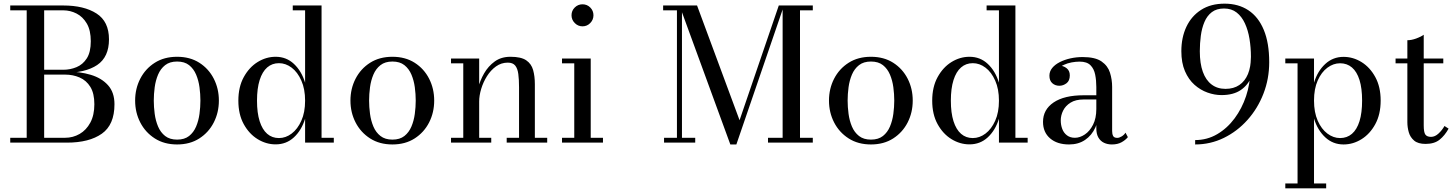

<svg xmlns="http://www.w3.org/2000/svg" viewBox="-20 -780 7958 1050"><path d="M36 0V-26.5H336Q379 -26.5 415.5 -47.5Q452 -68.5 474 -109.5Q496 -150.5 496 -210Q496 -269.5 474 -305Q452 -340.5 415.5 -356.2Q379 -372 336 -372H216V-388.5H346.5Q417 -388.5 476 -371Q535 -353.5 570.5 -314.2Q606 -275 606 -210Q606 -97.5 536.8 -48.8Q467.5 0 346.5 0ZM126 -10V-740H221.5V-10ZM216 -381V-398.5H326Q364 -398.5 398.5 -412.8Q433 -427 454.8 -461Q476.5 -495 476.5 -554.5Q476.5 -614 454.8 -651.2Q433 -688.5 398.5 -706Q364 -723.5 326 -723.5H36V-750H326Q439.5 -750 507.8 -706.2Q576 -662.5 576 -565Q576 -468 511.5 -424.5Q447 -381 326 -381Z M948.5 10Q878 10 826.5 -23Q775 -56 747 -110.5Q719 -165 719 -230Q719 -295 747 -349.5Q775 -404 826.5 -436.8Q878 -469.5 948.5 -469.5Q1019 -469.5 1070.2 -436.8Q1121.5 -404 1149.2 -349.5Q1177 -295 1177 -230Q1177 -165 1149.2 -110.5Q1121.5 -56 1070.2 -23Q1019 10 948.5 10ZM948.5 -16.5Q989 -16.5 1014 -36.2Q1039 -56 1052.5 -88Q1066 -120 1071 -157.5Q1076 -195 1076 -230Q1076 -265.5 1071 -302.8Q1066 -340 1052.5 -372Q1039 -404 1014 -423.8Q989 -443.5 948.5 -443.5Q908.5 -443.5 883.2 -423.8Q858 -404 844.5 -372Q831 -340 826 -302.8Q821 -265.5 821 -230Q821 -195 826 -157.5Q831 -120 844.5 -88Q858 -56 883.2 -36.2Q908.5 -16.5 948.5 -16.5Z M1487.5 9.5Q1435.5 9.5 1389 -19Q1342.5 -47.5 1313 -101Q1283.5 -154.5 1283.5 -229.5Q1283.5 -304.5 1313 -358.2Q1342.5 -412 1389 -440.8Q1435.5 -469.5 1487.5 -469.5Q1546 -469.5 1587.5 -430.5Q1629 -391.5 1648.5 -328V-723.5H1581V-750H1738.5V-26.5H1805.5V0H1648.5V-130.5Q1629 -67.5 1587.5 -29Q1546 9.5 1487.5 9.5ZM1505.5 -25Q1542.5 -25 1575 -49.5Q1607.5 -74 1628 -119.8Q1648.5 -165.5 1648.5 -229.5Q1648.5 -293 1628 -339.2Q1607.5 -385.5 1575 -410Q1542.5 -434.5 1505.5 -434.5Q1468 -434.5 1441.2 -411.2Q1414.5 -388 1400 -342.2Q1385.5 -296.5 1385.5 -229.5Q1385.5 -162.5 1400 -117Q1414.5 -71.5 1441.2 -48.2Q1468 -25 1505.5 -25Z M2126 10Q2055.5 10 2004 -23Q1952.5 -56 1924.5 -110.5Q1896.5 -165 1896.5 -230Q1896.5 -295 1924.5 -349.5Q1952.5 -404 2004 -436.8Q2055.5 -469.5 2126 -469.5Q2196.5 -469.5 2247.8 -436.8Q2299 -404 2326.8 -349.5Q2354.5 -295 2354.5 -230Q2354.5 -165 2326.8 -110.5Q2299 -56 2247.8 -23Q2196.5 10 2126 10ZM2126 -16.5Q2166.5 -16.5 2191.5 -36.2Q2216.5 -56 2230 -88Q2243.5 -120 2248.5 -157.5Q2253.5 -195 2253.5 -230Q2253.5 -265.5 2248.5 -302.8Q2243.5 -340 2230 -372Q2216.5 -404 2191.5 -423.8Q2166.5 -443.5 2126 -443.5Q2086 -443.5 2060.8 -423.8Q2035.5 -404 2022 -372Q2008.5 -340 2003.5 -302.8Q1998.5 -265.5 1998.5 -230Q1998.5 -195 2003.5 -157.5Q2008.5 -120 2022 -88Q2035.5 -56 2060.8 -36.2Q2086 -16.5 2126 -16.5Z M2600.5 -460V-26.5H2666.5V0H2446.5V-26.5H2513.5V-433.5H2446.5V-460ZM2905 -319.5V-26.5H2972.5V0H2751V-26.5H2818.5V-303Q2818.5 -345 2814.5 -375.2Q2810.5 -405.5 2797.5 -421.5Q2784.5 -437.5 2757 -437.5Q2721.5 -437.5 2692.5 -416.8Q2663.5 -396 2643 -363.2Q2622.5 -330.5 2611.5 -293.8Q2600.5 -257 2600.5 -225L2584 -223.5Q2584 -255.5 2594.5 -297.5Q2605 -339.5 2627.5 -378.8Q2650 -418 2685.5 -443.8Q2721 -469.5 2771.5 -469.5Q2829.5 -469.5 2857.8 -450.2Q2886 -431 2895.5 -397Q2905 -363 2905 -319.5Z M3165.5 -636Q3141 -636 3123.2 -654Q3105.5 -672 3105.5 -696.5Q3105.5 -721.5 3123.2 -739Q3141 -756.5 3165.5 -756.5Q3190.5 -756.5 3208 -739Q3225.5 -721.5 3225.5 -696.5Q3225.5 -672 3208 -654Q3190.5 -636 3165.5 -636ZM3210.5 -460V-26.5H3277.5V0H3053.5V-26.5H3120.5V-433.5H3053.5V-460Z M3974 10 3696 -750H3792L4024.5 -122.5L4239 -750H4267.5L4007 10ZM3709.5 -750V-26.5H3782V0H3611.5V-26.5H3682V-723.5H3606.5V-750ZM4425 -750V-723.5H4355V-26.5H4425V0H4180V-26.5H4260V-750Z M4743 10Q4672.5 10 4621 -23Q4569.5 -56 4541.5 -110.5Q4513.5 -165 4513.5 -230Q4513.5 -295 4541.5 -349.5Q4569.5 -404 4621 -436.8Q4672.5 -469.5 4743 -469.5Q4813.5 -469.5 4864.8 -436.8Q4916 -404 4943.8 -349.5Q4971.5 -295 4971.5 -230Q4971.5 -165 4943.8 -110.5Q4916 -56 4864.8 -23Q4813.5 10 4743 10ZM4743 -16.5Q4783.5 -16.5 4808.5 -36.2Q4833.5 -56 4847 -88Q4860.5 -120 4865.5 -157.5Q4870.5 -195 4870.5 -230Q4870.5 -265.5 4865.5 -302.8Q4860.5 -340 4847 -372Q4833.5 -404 4808.5 -423.8Q4783.5 -443.5 4743 -443.5Q4703 -443.5 4677.8 -423.8Q4652.5 -404 4639 -372Q4625.5 -340 4620.5 -302.8Q4615.5 -265.5 4615.5 -230Q4615.5 -195 4620.5 -157.5Q4625.5 -120 4639 -88Q4652.5 -56 4677.8 -36.2Q4703 -16.5 4743 -16.5Z M5282 9.5Q5230 9.5 5183.5 -19Q5137 -47.5 5107.5 -101Q5078 -154.5 5078 -229.5Q5078 -304.5 5107.5 -358.2Q5137 -412 5183.5 -440.8Q5230 -469.5 5282 -469.5Q5340.5 -469.5 5382 -430.5Q5423.5 -391.5 5443 -328V-723.5H5375.5V-750H5533V-26.5H5600V0H5443V-130.5Q5423.5 -67.5 5382 -29Q5340.5 9.5 5282 9.5ZM5300 -25Q5337 -25 5369.5 -49.5Q5402 -74 5422.5 -119.8Q5443 -165.5 5443 -229.5Q5443 -293 5422.5 -339.2Q5402 -385.5 5369.5 -410Q5337 -434.5 5300 -434.5Q5262.5 -434.5 5235.8 -411.2Q5209 -388 5194.5 -342.2Q5180 -296.5 5180 -229.5Q5180 -162.5 5194.5 -117Q5209 -71.5 5235.8 -48.2Q5262.5 -25 5300 -25Z M6060.5 10Q6037 10 6017.8 1Q5998.5 -8 5987 -27.5Q5975.5 -47 5975.5 -78.5V-304.5Q5975.5 -340.5 5969.2 -372Q5963 -403.5 5943.5 -423.2Q5924 -443 5884 -443Q5863.5 -443 5840.5 -438.8Q5817.5 -434.5 5797.5 -425.2Q5777.5 -416 5764.8 -401.2Q5752 -386.5 5752 -366H5720Q5720 -391.5 5736.8 -406.2Q5753.5 -421 5773.5 -421Q5795 -421 5812.8 -407.2Q5830.5 -393.5 5830.5 -368Q5830.5 -338 5812.2 -324.5Q5794 -311 5773.5 -311Q5750.5 -311 5734.8 -325Q5719 -339 5719 -366Q5719 -389.5 5734.2 -408.2Q5749.5 -427 5775.5 -440.2Q5801.5 -453.5 5834 -460.8Q5866.5 -468 5900.5 -468Q5969.5 -468 6004 -444Q6038.5 -420 6050.2 -382.5Q6062 -345 6062 -304.5V-63.5Q6062 -47.5 6067.2 -36.8Q6072.5 -26 6090 -26Q6101 -26 6114.5 -34.2Q6128 -42.5 6135 -54.5L6148 -30Q6134.5 -13.5 6113 -1.8Q6091.5 10 6060.5 10ZM5826.5 10Q5761.5 10 5722.8 -23.2Q5684 -56.5 5684 -113.5Q5684 -180.5 5742 -219.8Q5800 -259 5906.5 -259H6022V-236H5906.5Q5862.5 -236 5834.8 -218.8Q5807 -201.5 5794 -175.2Q5781 -149 5781 -121.5Q5781 -96.5 5789.2 -74.8Q5797.5 -53 5815 -39.8Q5832.5 -26.5 5858.5 -26.5Q5885.5 -26.5 5912.5 -44.5Q5939.5 -62.5 5957.5 -97.8Q5975.5 -133 5975.5 -184H5990.5Q5990.5 -127 5970.5 -83.2Q5950.5 -39.5 5914 -14.8Q5877.5 10 5826.5 10Z M6516 10V-14Q6581.5 -14 6636.5 -46.2Q6691.5 -78.5 6731.8 -132.8Q6772 -187 6794.5 -254.5Q6817 -322 6817 -393L6821 -469.5Q6821 -520 6813.2 -567.2Q6805.5 -614.5 6788.2 -652Q6771 -689.5 6743 -711.5Q6715 -733.5 6674 -733.5Q6633 -733.5 6607 -713.5Q6581 -693.5 6566.8 -659.8Q6552.5 -626 6547 -584.5Q6541.5 -543 6541.5 -500Q6541.5 -433 6558 -387.2Q6574.5 -341.5 6606 -317.8Q6637.5 -294 6682 -294Q6726.5 -294 6757.5 -315Q6788.5 -336 6804.8 -375.2Q6821 -414.5 6821 -469.5H6843.5Q6843.5 -411 6825 -363.5Q6806.5 -316 6766 -288Q6725.5 -260 6660 -260Q6622 -260 6583.5 -273.8Q6545 -287.5 6512.5 -316.2Q6480 -345 6460.2 -390.8Q6440.5 -436.5 6440.5 -500Q6440.5 -575 6468.2 -633.8Q6496 -692.5 6548.8 -726.2Q6601.5 -760 6677 -760Q6752.5 -760 6807.2 -723.8Q6862 -687.5 6891.5 -616.2Q6921 -545 6921 -440Q6921 -349 6889.5 -267.8Q6858 -186.5 6802 -124Q6746 -61.5 6672.8 -25.8Q6599.5 10 6516 10Z M7009 250V223.5H7076V-433.5H7009V-460H7166V-328Q7185.5 -391.5 7227.5 -430.2Q7269.5 -469 7327.5 -469Q7379.5 -469 7425.8 -440.5Q7472 -412 7501.2 -358.5Q7530.5 -305 7530.5 -230Q7530.5 -155 7501.2 -101.2Q7472 -47.5 7425.8 -18.8Q7379.5 10 7327.5 10Q7269.5 10 7227.5 -29Q7185.5 -68 7166 -131.5V223.5H7232.5V250ZM7308.5 -25Q7346.5 -25 7373.5 -48.2Q7400.5 -71.5 7414.8 -117.2Q7429 -163 7429 -230Q7429 -297 7414.8 -342.5Q7400.5 -388 7373.5 -411Q7346.5 -434 7308.5 -434Q7272 -434 7239.2 -409.8Q7206.5 -385.5 7186.2 -339.8Q7166 -294 7166 -230Q7166 -166 7186.2 -120Q7206.5 -74 7239.2 -49.5Q7272 -25 7308.5 -25Z M7776 7Q7735 7 7713.5 -11.2Q7692 -29.5 7684.2 -56.8Q7676.5 -84 7676.5 -111.5V-560Q7699 -560 7725 -569.5Q7751 -579 7766 -590V-94Q7766 -56.5 7775 -44Q7784 -31.5 7806 -31.5Q7827.5 -31.5 7847.2 -50Q7867 -68.5 7879.5 -91L7902 -76.5Q7881 -38.5 7852.5 -15.8Q7824 7 7776 7ZM7612 -433.5V-460H7873V-433.5Z"/></svg>

Font: Bodoni Moda 9pt
Style: Regular
Weight: 400
Designer: Owen Earl
Foundry: indestructible type
Version: Version 2.005